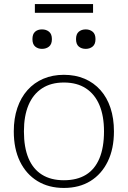

<svg xmlns="http://www.w3.org/2000/svg" viewBox="-20 -916 630 947"><path d="M542 -268Q542 -182 511.5 -119.5Q481 -57 426 -23Q371 11 295 11Q220 11 164.5 -23Q109 -57 78.5 -119.5Q48 -182 48 -268Q48 -332 65.5 -383.5Q83 -435 115.5 -471.5Q148 -508 193.5 -527.5Q239 -547 295 -547Q352 -547 397.5 -527.5Q443 -508 475.5 -471.5Q508 -435 525 -383.5Q542 -332 542 -268ZM98 -268Q98 -189 120.5 -135.5Q143 -82 187 -54.5Q231 -27 295 -27Q360 -27 404 -54Q448 -81 470.5 -135Q493 -189 493 -268Q493 -344 470.5 -397.5Q448 -451 404 -480Q360 -509 295 -509Q231 -509 187 -480Q143 -451 120.5 -397.5Q98 -344 98 -268ZM236 -723Q236 -698 222 -686.5Q208 -675 187 -675Q167 -675 153.5 -686.5Q140 -698 140 -723Q140 -748 153 -759.5Q166 -771 187 -771Q208 -771 222 -759.5Q236 -748 236 -723ZM451 -723Q451 -698 437 -686.5Q423 -675 403 -675Q382 -675 368.5 -686.5Q355 -698 355 -723Q355 -748 368.5 -759.5Q382 -771 403 -771Q423 -771 437 -759.5Q451 -748 451 -723ZM152 -896H439V-853H152Z"/></svg>

Font: Roboto Serif Thin
Style: Regular
Weight: 250
Designer: Greg Gazdowicz
Foundry: Commercial Type
Version: Version 1.004